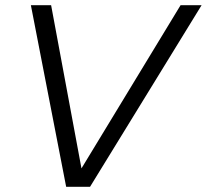

<svg xmlns="http://www.w3.org/2000/svg" viewBox="-20 -720 797 740"><path d="M235 0 99 -700H177L294 -71L676 -700H757L327 0Z"/></svg>

Font: Red Hat Display
Style: Italic
Weight: 300
Italic angle: -12°
Designer: Pentagram, MCKL
Foundry: Pentagram, MCKL
Version: Version 1.023